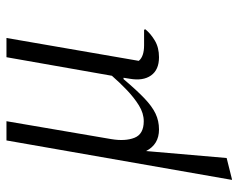

<svg xmlns="http://www.w3.org/2000/svg" viewBox="-90 -400 720 579"><g transform="rotate(-90 269.5 -110.0)"><path d="M19 230H17L136 -450H194L140 -134Q133 -92 144 -64Q155 -36 194 -36Q218 -36 241.5 -50.5Q265 -65 288 -87Q311 -109 331 -132L387 -450H445L376 -51Q389 -35 423 -35H469L471 -33V-31Q458 -15 437 -2.5Q416 10 387 10Q349 10 332 -14Q315 -38 322 -78L325 -97H321Q288 -58 263.5 -34.5Q239 -11 217 -0.5Q195 10 169 10Q124 10 104 -29L83 214Z"/></g></svg>

Font: Spectral SC Light
Style: Italic
Weight: 300
Italic angle: -10°
Designer: Jean-Baptiste Levee
Foundry: Production Type
Version: Version 2.001